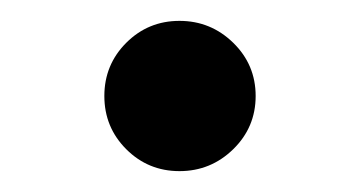

<svg xmlns="http://www.w3.org/2000/svg" viewBox="-20 -155 344 184"><path d="M152 9Q122 9 101 -12Q80 -33 80 -63Q80 -93 101 -114Q122 -135 152 -135Q182 -135 203.5 -114Q225 -93 225 -63Q225 -33 203.5 -12Q182 9 152 9Z"/></svg>

Font: Frank Ruhl Libre Medium
Style: Regular
Weight: 500
Designer: Yanek Iontef
Foundry: Fontef
Version: Version 6.004